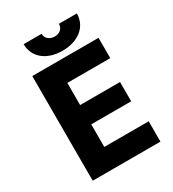

<svg xmlns="http://www.w3.org/2000/svg" viewBox="-210 -999 1001 1112"><g transform="rotate(-30 291.0 -442.5)"><path d="M126 -885C126 -798 196 -739 303 -739C410 -739 482 -798 482 -885H362C362 -854 339 -833 305 -833C271 -833 246 -854 246 -885ZM77 0H530V-136H233V-287H500V-416H233V-564H520V-700H77Z"/></g></svg>

Font: Fixel Display Bold
Style: Bold
Weight: 700
Designer: AlfaBravo + MacPaw
Foundry: Kyrylo Tkachov, Marchela Mozhyna, Serhii Makarenko, Maria Weinstein, Zakhar Kryvoshyya
Version: Version 1.211